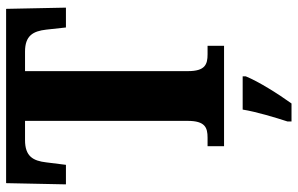

<svg xmlns="http://www.w3.org/2000/svg" viewBox="-193 -561 975 629"><g transform="rotate(-90 294.5 -246.5)"><path d="M130 0H459V-54H431C398 -54 376 -62 376 -118V-652H440C492 -652 507 -626 512 -582L519 -518H584L580 -714H9L5 -518H69L77 -582C82 -626 97 -652 150 -652H213V-119C213 -62 191 -54 158 -54H130ZM211 208V221H270C301 178 342 113 359 71V61H250C243 105 224 168 211 208Z"/></g></svg>

Font: Noto Serif Condensed ExtraBold
Style: Regular
Weight: 800
Width: 3
Designer: Monotype Design Team
Foundry: Monotype Imaging Inc.
Version: Version 2.013